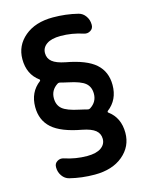

<svg xmlns="http://www.w3.org/2000/svg" viewBox="-130 -820 809 1050"><g transform="rotate(-15 274.0 -295.0)"><path d="M205 -383Q165 -357 165 -311Q165 -272 190.5 -250.5Q216 -229 284 -215Q293 -213 308 -209.5Q323 -206 326 -205Q335 -202 343 -207Q383 -233 383 -279Q383 -318 357.5 -339.5Q332 -361 264 -375Q255 -377 240 -380.5Q225 -384 222 -385Q213 -388 205 -383ZM116 -431Q54 -476 54 -562Q54 -639 114 -689.5Q174 -740 274 -740Q347 -740 415 -723Q439 -717 454 -695.5Q469 -674 469 -648V-645Q469 -625 452 -614.5Q435 -604 416 -610Q353 -631 288 -631Q236 -631 209 -612Q182 -593 182 -562Q182 -532 204.5 -513.5Q227 -495 278 -485Q393 -464 443.5 -419Q494 -374 494 -299Q494 -215 432 -168Q430 -166 430 -163Q430 -160 432 -159Q494 -114 494 -28Q494 49 434 99.5Q374 150 274 150Q201 150 133 133Q109 127 94 105.5Q79 84 79 58V55Q79 35 96 24.5Q113 14 132 20Q195 41 260 41Q312 41 339 22Q366 3 366 -28Q366 -58 343.5 -76.5Q321 -95 270 -105Q155 -126 104.5 -171Q54 -216 54 -291Q54 -375 116 -422Q118 -424 118 -427Q118 -430 116 -431Z"/></g></svg>

Font: Rounded Mplus 1c Bold
Style: Bold
Weight: 700
Version: Version 1.059.20150529